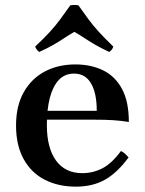

<svg xmlns="http://www.w3.org/2000/svg" viewBox="-20 -718 568 754"><path d="M278 15Q209 15 156 -12Q103 -39 73 -93Q43 -147 43 -225Q43 -302 73 -355.5Q103 -409 155.5 -437Q208 -465 276 -465Q337 -465 384.5 -442Q432 -419 459 -369Q486 -319 486 -239Q456 -244 425 -246Q394 -248 351 -248H143V-283H360Q360 -352 337.5 -390.5Q315 -429 271 -429Q234 -429 210.5 -403.5Q187 -378 175.5 -333Q164 -288 164 -227Q164 -137 200 -87.5Q236 -38 303 -38Q345 -38 382 -57Q419 -76 455 -125Q465 -120 471.5 -114Q478 -108 485 -100Q442 -41 393.5 -13Q345 15 278 15ZM409 -514Q379 -528 357 -540.5Q335 -553 315.5 -566Q296 -579 272 -593Q248 -579 228.5 -566Q209 -553 187 -540.5Q165 -528 134 -514Q123 -522 118 -535Q153 -568 175.5 -592.5Q198 -617 216 -641.5Q234 -666 256 -697Q272 -700 288 -697Q310 -666 328 -641.5Q346 -617 368.5 -592.5Q391 -568 425 -535Q421 -522 409 -514Z"/></svg>

Font: Poltawski Nowy SemiBold
Style: Regular
Weight: 600
Version: Version 1.001;gftools[0.9.25]